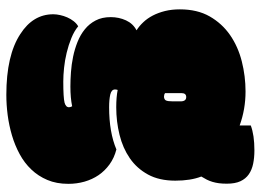

<svg xmlns="http://www.w3.org/2000/svg" viewBox="-126 -492 804 591"><g transform="rotate(90 275.5 -196.0)"><path d="M291.5 -350.1Q291.5 -367.7 278.3 -367.7Q266.1 -367.7 266.1 -353V-302.7Q270.5 -299.3 276.9 -299.3Q280.8 -299.3 283.9 -300.8Q287.1 -302.2 288.6 -305.2Q291.5 -311 291.5 -326.7ZM309.6 -152.3Q278.3 -152.3 256.3 -156.7Q254.9 -152.3 254.9 -148.4Q254.9 -137.7 270.3 -134Q285.6 -130.4 309.6 -130.4Q386.7 -130.4 439.5 -152.8Q465.8 -146 485.6 -131.6Q505.4 -117.2 518.6 -97.9Q531.7 -78.6 538.6 -54.7Q545.4 -30.8 545.4 -4.9Q545.4 31.7 533.4 59.8Q521.5 87.9 501.2 109.1Q481 130.4 453.9 145Q426.8 159.7 396.2 168.7Q365.7 177.7 333.7 181.9Q301.8 186 271.5 186Q149.9 186 84.5 143.1Q23.4 104 23.4 41.5Q23.4 31.7 25.9 20.5Q28.3 9.3 33 -1.5Q37.6 -12.2 44.7 -21.2Q51.8 -30.3 60.5 -35.2Q75.2 -22.9 96.7 -14.2Q118.2 -5.4 141.6 0.2Q165 5.9 188.2 8.3Q211.4 10.7 230.5 10.7Q279.8 10.7 295.4 6.8Q309.6 2.9 309.6 -6.8Q309.6 -11.7 306.6 -16.6Q281.2 -11.2 245.6 -11.2Q225.6 -11.2 201.7 -12.9Q177.7 -14.6 154.1 -19.5Q130.4 -24.4 108.4 -33.2Q86.4 -42 69.6 -55.7Q52.7 -69.3 42.5 -88.9Q32.2 -108.4 32.2 -135.3Q32.2 -160.6 42.2 -182.4Q52.2 -204.1 72.8 -214.8Q59.6 -223.1 47.9 -235.6Q36.1 -248 27.3 -264.9Q18.6 -281.7 13.4 -302.5Q8.3 -323.2 8.3 -348.1Q8.3 -401.9 30 -439.9Q51.8 -478 87.4 -502.7Q123 -527.3 168.5 -538.8Q213.9 -550.3 261.2 -550.3Q315.9 -550.3 365.7 -532.2V-566.4Q395 -577.6 442.4 -577.6Q464.8 -577.6 483.6 -573.7Q502.4 -569.8 516.1 -560.3Q529.8 -550.8 537.4 -534.4Q544.9 -518.1 544.9 -492.7Q544.9 -479 543.5 -468.3Q542 -457.5 539.3 -448.5Q536.6 -439.5 532.5 -431.2Q528.3 -422.9 522.9 -414.1Q535.6 -381.3 535.6 -334Q535.6 -284.7 516.8 -250.2Q498 -215.8 466.6 -194.1Q435.1 -172.4 394.3 -162.4Q353.5 -152.3 309.6 -152.3Z"/></g></svg>

Font: Modak sl
Style: Regular
Weight: 400
Designer: Sarang Kulkarni, Maithili Shingre, Noopur Datye
Foundry: Ek Type
Version: Version 1.036;PS Version 1.000;hotconv 1.0.79;makeotf.lib2.5